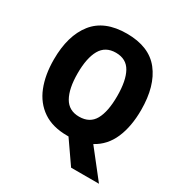

<svg xmlns="http://www.w3.org/2000/svg" viewBox="-202 -874 1132 1193"><g transform="rotate(30 363.5 -277.5)"><path d="M677 -358Q677 -239 640 -153.5Q603 -68 525 -26L679 170H479L368 10Q365 10 358 10Q253 10 184.5 -36.5Q116 -83 83 -166Q50 -249 50 -359Q50 -530 127 -627.5Q204 -725 364 -725Q524 -725 600.5 -627.5Q677 -530 677 -358ZM221 -358Q221 -249 255 -189Q289 -129 363 -129Q439 -129 472 -188Q505 -247 505 -358Q505 -469 472 -528.5Q439 -588 364 -588Q289 -588 255 -528Q221 -468 221 -358Z"/></g></svg>

Font: Noto Sans Armenian SemiCondensed ExtraBold
Style: Regular
Weight: 800
Width: 4
Designer: Monotype Design Team
Foundry: Monotype Imaging Inc.
Version: Version 2.008; ttfautohint (v1.8.4.7-5d5b)